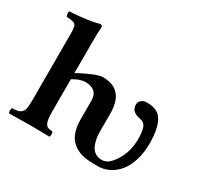

<svg xmlns="http://www.w3.org/2000/svg" viewBox="-148 -890 1143 1092"><g transform="rotate(30 424.0 -344.0)"><path d="M392.1 -173.8V-294.9Q392.1 -354 340.8 -366.2Q329.1 -370.1 312 -370.1Q274.9 -370.1 230 -341.8V-292V-127Q230 -85.9 236.1 -65.9Q242.2 -45.9 252.9 -39.8Q263.7 -33.7 287.1 -32.2Q291.5 -27.8 291.5 -15.1Q291.5 -2.4 287.1 2Q201.2 0 165 0Q116.7 0 22.9 2Q18.6 -2.4 18.6 -15.1Q18.6 -27.8 22.9 -32.2Q48.3 -33.2 61.3 -36.4Q74.2 -39.6 84 -49.6Q93.8 -59.6 96.9 -77.4Q100.1 -95.2 100.1 -127V-563Q100.1 -608.9 92.5 -621.1Q85 -633.3 53.2 -636.2Q50.3 -636.7 43 -637.2Q35.6 -637.7 32.2 -638.2Q24.4 -652.8 28.8 -671.9Q82 -674.3 135.5 -681.6Q189 -689 216.8 -698.2Q232.9 -698.2 232.9 -685.1Q230 -647.9 230 -583V-398.9V-381.8Q241.2 -387.7 247.1 -392.1Q346.2 -443.8 383.8 -443.8Q395 -443.8 400.9 -442.9Q522 -433.6 522 -284.2V-170.9Q522 -151.4 523.9 -134Q525.9 -116.7 531.7 -97.4Q537.6 -78.1 546.9 -64.2Q556.2 -50.3 572.3 -41.3Q588.4 -32.2 609.9 -32.2Q634.8 -32.2 653.8 -47.6Q672.9 -63 691.9 -92.8Q731.9 -156.2 731.9 -237.8Q731.9 -303.7 715.8 -325.2Q713.4 -328.6 710.2 -331.5Q707 -334.5 704.3 -336.4Q701.7 -338.4 697.5 -339.8Q693.4 -341.3 691.2 -342Q689 -342.8 684.1 -343.8Q679.2 -344.7 678.2 -345.2Q676.8 -345.7 667 -348.1Q644.5 -355 633.3 -367.9Q622.1 -380.9 622.1 -403.8Q622.1 -419.4 635.5 -431.6Q648.9 -443.8 670.9 -443.8Q735.4 -443.8 762.2 -410.2Q800.8 -362.3 800.8 -250Q800.8 -188 785.2 -137.9Q769.5 -87.9 743.2 -56.2Q716.8 -24.4 682.6 -7.3Q648.4 9.8 609.9 9.8Q549.3 9.8 519 4.4Q488.8 -1 457 -21Q392.1 -62 392.1 -173.8Z"/></g></svg>

Font: Common Serif
Style: Bold
Weight: 700
Designer: Philipp H. Poll, Khaled Hosny
Foundry: Stefan Peev, Context Ltd.
Version: Version 1.026